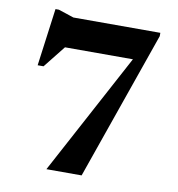

<svg xmlns="http://www.w3.org/2000/svg" viewBox="-79 -763 772 835"><g transform="rotate(10 307.5 -346.0)"><path d="M566 -655.5 336.5 0H181L468.5 -536H168.5L91 -438.5H65L99 -692.5H114L182 -670H566Z"/></g></svg>

Font: Newsreader Text
Style: Bold
Weight: 700
Designer: Hugues Gentile
Foundry: Production Type
Version: Version 1.001